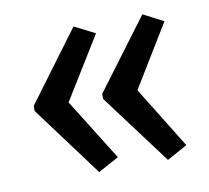

<svg xmlns="http://www.w3.org/2000/svg" viewBox="-55 -525 569 522"><g transform="rotate(-10 230.0 -264.0)"><path d="M35 -271V-257L179 -63L236 -94L130 -264L236 -436L179 -465ZM224 -271V-257L369 -63L425 -94L320 -264L425 -436L369 -465Z"/></g></svg>

Font: Noto Sans Gurmukhi UI ExtraCondensed
Style: Regular
Weight: 400
Width: 2
Designer: Jelle Bosma - Monotype Design Team
Foundry: Monotype Imaging Inc.
Version: Version 2.004